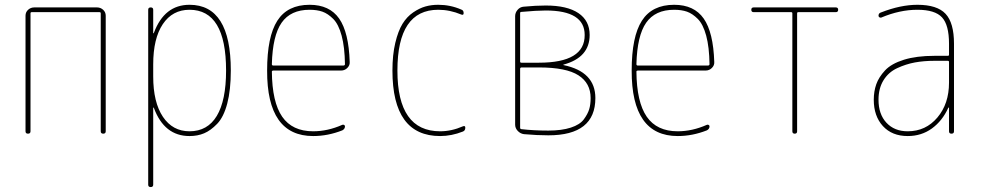

<svg xmlns="http://www.w3.org/2000/svg" viewBox="-20 -550 4040 790"><path d="M85 -9.8V-485.4Q85 -500 95.7 -509.8Q106.4 -519.5 121.1 -519.5H378.9Q393.6 -519.5 404.3 -509.8Q415 -500 415 -485.4V-9.8Q415 0 404.8 0Q394.5 0 394.5 -9.8V-495.1Q394.5 -500 389.6 -500H110.4Q105.5 -500 105.5 -495.1V-9.8Q105.5 0 95.2 0Q85 0 85 -9.8Z M610.4 -285.2V-235.4Q610.4 -128.9 650.4 -69.3Q690.4 -9.8 759.8 -9.8Q834 -9.8 872.1 -73.2Q910.2 -136.7 910.2 -259.8Q910.2 -509.8 759.8 -509.8Q689.5 -509.8 649.9 -450.7Q610.4 -391.6 610.4 -285.2ZM589.8 210V-509.8Q589.8 -519.5 600.1 -519.5Q610.4 -519.5 610.4 -509.8V-414.1Q610.4 -413.1 611.3 -413.1Q613.3 -413.1 613.3 -415Q656.2 -530.3 759.8 -530.3Q929.7 -530.3 929.7 -259.8Q929.7 -179.7 915 -124Q900.4 -68.4 873.5 -40.5Q846.7 -12.7 819.8 -1.5Q793 9.8 759.8 9.8Q656.2 9.8 613.3 -105.5Q613.3 -107.4 611.3 -107.4Q610.4 -107.4 610.4 -106.4V210Q610.4 219.7 600.1 219.7Q589.8 219.7 589.8 210Z M1253.9 -509.8Q1175.8 -509.8 1138.7 -456.5Q1101.6 -403.3 1098.6 -286.1Q1098.6 -280.3 1104.5 -280.3H1392.6Q1398.4 -280.3 1399.4 -285.2Q1398.4 -356.4 1385.7 -403.3Q1373 -450.2 1351.1 -472.2Q1329.1 -494.1 1306.6 -502Q1284.2 -509.8 1253.9 -509.8ZM1268.6 9.8Q1078.1 9.8 1079.1 -259.8Q1079.1 -399.4 1121.1 -464.8Q1163.1 -530.3 1253.9 -530.3Q1335.9 -530.3 1375.5 -473.6Q1415 -417 1418.9 -294.9Q1419.9 -281.2 1409.2 -270.5Q1398.4 -259.8 1383.8 -259.8H1104.5Q1099.6 -259.8 1098.6 -255.9Q1099.6 -129.9 1141.1 -69.8Q1182.6 -9.8 1268.6 -9.8Q1328.1 -9.8 1387.7 -36.1Q1391.6 -38.1 1395.5 -36.1Q1399.4 -34.2 1399.4 -30.3Q1399.4 -19.5 1388.7 -13.7Q1329.1 9.8 1268.6 9.8Z M1791 9.8Q1594.7 9.8 1594.7 -259.8Q1594.7 -324.2 1606.4 -373.5Q1618.2 -422.9 1636.2 -452.1Q1654.3 -481.4 1680.2 -499Q1706.1 -516.6 1730.5 -523.4Q1754.9 -530.3 1783.2 -530.3Q1833 -530.3 1877.9 -510.7Q1887.7 -507.8 1887.7 -496.1Q1887.7 -486.3 1877.9 -490.2Q1831.1 -509.8 1783.2 -509.8Q1615.2 -509.8 1615.2 -259.8Q1615.2 -9.8 1791 -9.8Q1837.9 -9.8 1884.8 -30.3Q1894.5 -34.2 1894.5 -24.4Q1894.5 -12.7 1884.8 -8.8Q1837.9 9.8 1791 9.8Z M2120.1 -266.6V-24.4Q2120.1 -19.5 2125 -18.6Q2175.8 -12.7 2236.3 -12.7Q2291 -12.7 2328.6 -24.9Q2366.2 -37.1 2382.3 -59.1Q2398.4 -81.1 2404.3 -100.6Q2410.2 -120.1 2410.2 -146.5Q2410.2 -208 2359.9 -240.2Q2309.6 -272.5 2197.3 -272.5H2125Q2120.1 -271.5 2120.1 -266.6ZM2120.1 -496.1V-296.9Q2120.1 -292 2125 -292H2197.3Q2386.7 -292 2385.7 -406.2Q2385.7 -506.8 2225.6 -506.8Q2188.5 -506.8 2125 -501Q2120.1 -501 2120.1 -496.1ZM2135.7 2Q2121.1 0 2110.4 -11.2Q2099.6 -22.5 2099.6 -37.1V-483.4Q2099.6 -498 2109.9 -509.8Q2120.1 -521.5 2134.8 -522.5Q2184.6 -527.3 2225.6 -527.3Q2313.5 -527.3 2359.9 -496.1Q2406.2 -464.8 2406.2 -406.2Q2406.2 -313.5 2298.8 -284.2Q2297.9 -284.2 2297.9 -283.2Q2297.9 -282.2 2298.8 -282.2Q2429.7 -254.9 2429.7 -146.5Q2429.7 6.8 2236.3 6.8Q2190.4 6.8 2135.7 2Z M2753.9 -509.8Q2675.8 -509.8 2638.7 -456.5Q2601.6 -403.3 2598.6 -286.1Q2598.6 -280.3 2604.5 -280.3H2892.6Q2898.4 -280.3 2899.4 -285.2Q2898.4 -356.4 2885.7 -403.3Q2873 -450.2 2851.1 -472.2Q2829.1 -494.1 2806.6 -502Q2784.2 -509.8 2753.9 -509.8ZM2768.6 9.8Q2578.1 9.8 2579.1 -259.8Q2579.1 -399.4 2621.1 -464.8Q2663.1 -530.3 2753.9 -530.3Q2835.9 -530.3 2875.5 -473.6Q2915 -417 2918.9 -294.9Q2919.9 -281.2 2909.2 -270.5Q2898.4 -259.8 2883.8 -259.8H2604.5Q2599.6 -259.8 2598.6 -255.9Q2599.6 -129.9 2641.1 -69.8Q2682.6 -9.8 2768.6 -9.8Q2828.1 -9.8 2887.7 -36.1Q2891.6 -38.1 2895.5 -36.1Q2899.4 -34.2 2899.4 -30.3Q2899.4 -19.5 2888.7 -13.7Q2829.1 9.8 2768.6 9.8Z M3081.1 -500Q3071.3 -500 3071.3 -509.8Q3071.3 -519.5 3081.1 -519.5H3418.9Q3428.7 -519.5 3428.7 -509.8Q3428.7 -500 3418.9 -500H3264.6Q3259.8 -500 3259.8 -495.1V-9.8Q3259.8 0 3250 0Q3240.2 0 3240.2 -9.8V-495.1Q3240.2 -500 3235.4 -500Z M3884.8 -210V-294.9Q3884.8 -299.8 3879.9 -299.8H3825.2Q3781.2 -299.8 3744.1 -293Q3707 -286.1 3671.4 -269.5Q3635.7 -252.9 3615.2 -219.7Q3594.7 -186.5 3594.7 -139.6Q3594.7 -80.1 3627.4 -44.9Q3660.2 -9.8 3714.8 -9.8Q3789.1 -9.8 3836.9 -66.4Q3884.8 -123 3884.8 -210ZM3879.9 -320.3Q3884.8 -320.3 3884.8 -325.2V-370.1Q3884.8 -447.3 3856 -478.5Q3827.1 -509.8 3754.9 -509.8Q3681.6 -509.8 3605.5 -477.5Q3601.6 -476.6 3598.1 -479Q3594.7 -481.4 3594.7 -485.4Q3594.7 -496.1 3605.5 -499Q3685.5 -530.3 3754.9 -530.3Q3835.9 -530.3 3870.6 -493.2Q3905.3 -456.1 3905.3 -370.1V-9.8Q3905.3 0 3895 0Q3884.8 0 3884.8 -9.8V-106.4Q3884.8 -107.4 3883.8 -107.4Q3881.8 -107.4 3881.8 -106.4Q3857.4 -52.7 3814.5 -21.5Q3771.5 9.8 3714.8 9.8Q3650.4 9.8 3612.8 -31.2Q3575.2 -72.3 3575.2 -139.6Q3575.2 -173.8 3585.4 -203.1Q3595.7 -232.4 3621.6 -260.3Q3647.5 -288.1 3699.2 -304.2Q3751 -320.3 3825.2 -320.3Z"/></svg>

Font: Rounded Mgen+ 1m thin
Style: Regular
Weight: 100
Designer: [Source Han Sans]
Ryoko NISHIZUKA  (kana & ideographs); Paul D. Hunt (Latin, Greek & Cyrillic); Wenlong ZHANG  (bopomofo
Version: Version 1.059.20150602